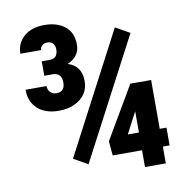

<svg xmlns="http://www.w3.org/2000/svg" viewBox="-80 -795 865 874"><g transform="rotate(-10 352.5 -358.0)"><path d="M269.5 -57.1 204.1 -94.2 495.6 -649.9 561.5 -612.8ZM520.5 -159.7V-257.8L469.2 -159.7ZM616.7 -159.7H647.9V-77.6H616.7V0H520.5V-77.6H384.8L378.9 -144L520.5 -385.3H616.7ZM183.1 -400.9Q221.2 -400.9 221.2 -444.3Q221.2 -487.8 181.2 -488.8H141.1V-555.7H177.7Q215.8 -555.7 215.8 -598.1Q215.8 -616.2 206.1 -626Q196.3 -635.7 181.6 -635.7Q167 -635.7 157.2 -627.9Q147.5 -620.1 147.5 -606.4H51.3Q51.8 -655.8 86.9 -686Q122.1 -716.3 181.2 -716.3Q240.2 -716.3 276.4 -687Q312.5 -657.2 312 -602.5Q312 -547.9 255.4 -523.4Q317.9 -503.4 317.9 -433.6Q317.9 -381.8 278.8 -351.1Q239.7 -320.3 178.7 -320.3Q118.2 -320.3 82 -352.5Q45.9 -384.8 45.9 -440.9H143.1Q142.6 -425.3 153.3 -413.1Q164.1 -400.9 183.1 -400.9Z"/></g></svg>

Font: RobotoCondensed-Bold
Style: Bold
Weight: 700
Designer: Google
Version: Version 2.001240; 2014